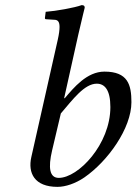

<svg xmlns="http://www.w3.org/2000/svg" viewBox="-20 -718 532 748"><path d="M285 -583C300 -648 310 -688 310 -688C310 -695 307 -698 298 -698C271 -688 199 -675 158 -672L155 -648C155 -645 156 -643 160 -643L191 -641C204 -641 212 -635 212 -613C212 -602 210 -585 205 -563L102 -106C88 -44 114 10 204 10C235 10 274 -3 309 -27C400 -90 492 -218 492 -320C492 -388 478 -439 387 -439C318 -439 267 -376 232 -335L230 -336ZM410 -301C410 -156 285 -25 209 -25C173 -25 167 -64 183 -132L217 -276C264 -331 309 -392 357 -392C387 -392 410 -369 410 -301Z"/></svg>

Font: Libertinus Serif
Style: Italic
Weight: 400
Italic angle: -12°
Designer: Philipp H. Poll, Khaled Hosny
Foundry: Caleb Maclennan
Version: Version 7.050;RELEASE